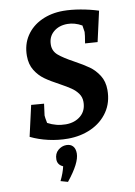

<svg xmlns="http://www.w3.org/2000/svg" viewBox="-104 -786 786 1114"><g transform="rotate(-10 289.0 -229.0)"><path d="M30 -34 71 -215 146 -209 137 -141Q137 -131 144 -96Q194 -69 250 -69Q303 -69 338 -98.5Q373 -128 373 -180Q373 -208 357.5 -229.5Q342 -251 318.5 -267Q295 -283 255 -305Q204 -332 172 -355Q140 -378 118 -413.5Q96 -449 96 -499Q96 -566 129 -616Q162 -666 219.5 -693Q277 -720 348 -720Q394 -720 449 -710.5Q504 -701 554 -685L514 -507L441 -512Q450 -564 450 -578Q450 -583 444 -617Q402 -641 359 -641Q309 -641 276.5 -613Q244 -585 244 -538Q244 -501 272.5 -476.5Q301 -452 360 -420Q413 -391 444.5 -368.5Q476 -346 499 -310Q522 -274 522 -224Q522 -150 485 -96Q448 -42 385.5 -13.5Q323 15 248 15Q190 15 133.5 2Q77 -11 30 -34ZM162 250Q184 205 192 168Q160 154 160 122Q160 88 182 69Q204 50 231 50Q256 50 269.5 65Q283 80 283 108Q283 164 204 262Z"/></g></svg>

Font: Andada Pro ExtraBold
Style: Italic
Weight: 800
Italic angle: -6.99998°
Designer: Carolina Giovagnoli
Foundry: Huerta Tipografica
Version: Version 3.005; ttfautohint (v1.8.4)